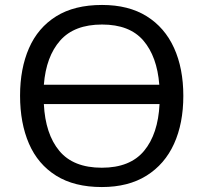

<svg xmlns="http://www.w3.org/2000/svg" viewBox="-20 -745 822 775"><path d="M720 -358Q720 -247 682.5 -164.5Q645 -82 571.5 -36Q498 10 391 10Q280 10 206.5 -36Q133 -82 97 -165Q61 -248 61 -359Q61 -468 97 -550.5Q133 -633 206.5 -679Q280 -725 392 -725Q499 -725 572 -679.5Q645 -634 682.5 -551.5Q720 -469 720 -358ZM392 -646Q280 -646 223 -581.5Q166 -517 157 -403H623Q614 -517 558.5 -581.5Q503 -646 392 -646ZM391 -68Q505 -68 561.5 -136Q618 -204 624 -325H157Q163 -204 219.5 -136Q276 -68 391 -68Z"/></svg>

Font: Noto Sans
Style: Regular
Weight: 400
Designer: Monotype Design Team
Foundry: Monotype Imaging Inc.
Version: Version 1.902